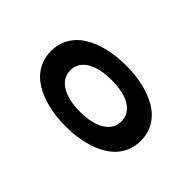

<svg xmlns="http://www.w3.org/2000/svg" viewBox="-59 -835 1169 1169"><g transform="rotate(45 525.0 -250.5)"><path d="M525 11Q443 11 373.2 -5.8Q303.5 -22.5 250.8 -54.2Q198 -86 168 -136.5Q138 -187 138 -251Q138 -315 168 -365.5Q198 -416 250.8 -447.5Q303.5 -479 373.2 -495.5Q443 -512 525 -512Q606.5 -512 676.2 -495.5Q746 -479 798.8 -447.2Q851.5 -415.5 881.5 -365Q911.5 -314.5 911.5 -251Q911.5 -187 881.5 -136.5Q851.5 -86 798.8 -54.2Q746 -22.5 676.2 -5.8Q606.5 11 525 11ZM525 -114Q628.5 -114 686.5 -151Q744.5 -188 744.5 -251Q744.5 -315 686.5 -351Q628.5 -387 525 -387Q421 -387 362.5 -351Q304 -315 304 -251Q304 -187.5 362.5 -150.8Q421 -114 525 -114Z"/></g></svg>

Font: League Mono Extended SemiBold
Style: Regular
Weight: 600
Width: 9
Designer: Tyler Finck
Foundry: The League of Moveable Type / Tyler Finck
Version: Version 2.210